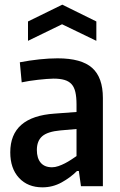

<svg xmlns="http://www.w3.org/2000/svg" viewBox="-20 -798 514 823"><path d="M162 5Q99 5 61.5 -35.5Q24 -76 24 -145Q24 -298 214 -311L308 -318V-350Q308 -382 303 -403.5Q298 -425 286.5 -437.5Q275 -450 256 -455.5Q237 -461 209 -461Q197 -461 179.5 -459.5Q162 -458 143 -456Q124 -454 105.5 -451Q87 -448 73 -445L65 -531Q106 -539 148.5 -543.5Q191 -548 227 -548Q329 -548 375 -507Q421 -466 421 -378V0H327L318 -65H310Q282 -37 244 -16Q206 5 162 5ZM203 -81Q216 -81 230.5 -86Q245 -91 258.5 -98Q272 -105 285 -113.5Q298 -122 308 -129V-245L239 -239Q184 -234 161 -214Q138 -194 138 -155Q138 -120 154.5 -100.5Q171 -81 203 -81ZM100 -706 247 -778 393 -706V-623L246 -694L100 -623Z"/></svg>

Font: Encode Sans Compressed
Style: SemiBold
Weight: 600
Designer: Pablo Impallari, Andres Torresi
Foundry: Pablo Impallari, Andres Torresi
Version: Version 1.000; ttfautohint (v1.00) -l 8 -r 50 -G 200 -x 14 -